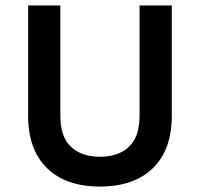

<svg xmlns="http://www.w3.org/2000/svg" viewBox="-20 -669 730 703"><path d="M83 -245V-649H201V-245Q201 -168 240 -131.5Q279 -95 346 -95Q413 -95 452 -131.5Q491 -168 491 -245V-649H609V-245Q609 -121 540 -53.5Q471 14 346 14Q221 14 152 -53.5Q83 -121 83 -245Z"/></svg>

Font: Karla Neue
Style: Bold
Weight: 700
Designer: Jonathan Pinhorn
Foundry: PYRS Fontlab Ltd. / Made with FontLab
Version: Version 1.000;PS 001.001;hotconv 1.0.56